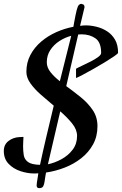

<svg xmlns="http://www.w3.org/2000/svg" viewBox="-54 -873 633 997"><path d="M149.9 104Q136.2 104 136.2 89.8Q136.2 82.5 137.7 74Q139.2 65.4 141.1 53.2L145 26.9Q140.1 27.3 134.3 27.6Q128.4 27.8 123 27.8Q88.4 27.8 51.8 15.6Q15.1 3.4 -9.5 -22.5Q-34.2 -48.3 -34.2 -88.9Q-34.2 -122.1 -9.8 -140.9Q14.6 -159.7 46.9 -161.1L67.9 -162.1Q67.4 -152.3 66.7 -139.2Q65.9 -126 65.9 -113.8Q65.9 -89.4 69.3 -67.6Q72.8 -45.9 91.1 -32Q109.4 -18.1 153.8 -17.1Q166 -75.2 185.1 -156.5Q204.1 -237.8 225.1 -324.2Q190.4 -353 157.7 -381.8Q125 -410.6 104 -440.2Q83 -469.7 83 -500Q83 -548.3 104 -587.9Q125 -627.4 160.2 -657.2Q195.3 -687 238.8 -706.3Q282.2 -725.6 327.1 -733.9L331.1 -756.8Q338.9 -799.8 344.2 -820.3Q349.6 -840.8 355.2 -846.9Q360.8 -853 368.2 -853Q370.6 -853 377.7 -850.1Q384.8 -847.2 384.8 -835L361.8 -738.8Q378.9 -741.2 392.1 -741.2Q418 -741.2 447 -734.1Q476.1 -727.1 501.5 -710.9Q526.9 -694.8 543 -667.5Q559.1 -640.1 559.1 -599.1Q559.1 -594.7 539.6 -581.3Q520 -567.9 490.5 -549.8Q460.9 -531.7 429.7 -514.2Q398.4 -496.6 373.8 -483.6Q349.1 -470.7 340.8 -467.8V-516.1Q352.5 -522.9 374 -532.7Q395.5 -542.5 417.7 -554Q439.9 -565.4 455.6 -576.9Q471.2 -588.4 471.2 -598.1Q471.2 -653.3 441.4 -674.1Q411.6 -694.8 369.1 -694.8Q364.3 -694.8 360.1 -694.3Q356 -693.8 352.1 -693.8L290 -425.8Q327.1 -398.9 364.5 -368.9Q401.9 -338.9 427 -302.2Q452.1 -265.6 452.1 -217.8Q452.1 -165 429.4 -123.5Q406.7 -82 368.4 -51.8Q330.1 -21.5 282.5 -2.9Q234.9 15.6 185.1 22.9L182.1 39.1Q179.2 54.2 177.5 69.3Q175.8 84.5 170.4 94.2Q165 104 149.9 104ZM256.8 -451.2 315.9 -687Q283.7 -678.7 254.6 -659.9Q225.6 -641.1 207.3 -613.3Q189 -585.4 189 -549.8Q189 -522.5 208.3 -498.3Q227.5 -474.1 256.8 -451.2ZM194.8 -20Q230.5 -27.3 265.4 -46.4Q300.3 -65.4 323.2 -95.7Q346.2 -126 346.2 -167Q346.2 -200.2 320.6 -231.9Q294.9 -263.7 258.8 -294.9Z"/></svg>

Font: Norican
Style: Regular
Weight: 400
Designer: Vernon Adams
Foundry: Vernon Adams
Version: Version 1.100; ttfautohint (v1.8.4.7-5d5b);gftools[0.9.33]